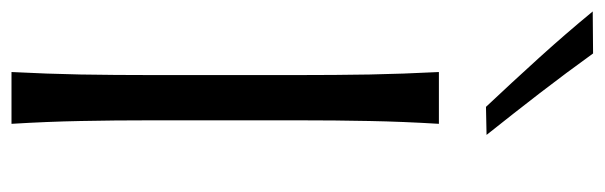

<svg xmlns="http://www.w3.org/2000/svg" viewBox="-386 -673 1052 334"><g transform="rotate(90 140.0 -506.0)"><path d="M98.3 0H188.4Q184.6 -62.4 183.5 -120.1Q182.3 -177.8 182.3 -246.5V-495.5Q182.3 -565 183.5 -623Q184.6 -680.9 188.4 -743.5H98.3Q101.5 -680.9 102.6 -623Q103.6 -565 103.6 -495.5V-246.5Q103.6 -177.8 102.6 -120.1Q101.5 -62.4 98.3 0ZM158.9 -825.4 207.7 -826.4Q170.7 -872.8 134.9 -919.2Q99.2 -965.6 66 -1011.7L-7.1 -1011.1Q32 -963.6 73.8 -917.5Q115.6 -871.4 158.9 -825.4Z"/></g></svg>

Font: Pinar-VF-FD
Style: Regular
Weight: 300
Designer: Amin Abedi
Version: Version 3.0